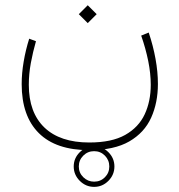

<svg xmlns="http://www.w3.org/2000/svg" viewBox="-20 -359 687 735"><path d="M262.2 278.3Q262.2 246.6 285.4 223.6Q308.6 200.7 340.3 200.7Q372.1 200.7 395 223.6Q418 246.6 418 278.3Q418 310.1 395 333.3Q372.1 356.4 340.3 356.4Q308.6 356.4 285.4 333.3Q262.2 310.1 262.2 278.3ZM281.7 278.3Q281.7 302.7 299.1 319.6Q316.4 336.4 340.3 336.4Q364.7 336.4 381.6 319.6Q398.4 302.7 398.4 278.3Q398.4 253.9 381.6 236.8Q364.7 219.7 340.3 219.7Q315.9 219.7 298.8 236.8Q281.7 253.9 281.7 278.3ZM315.9 -338.9 350.1 -304.7 315.9 -270.5 281.7 -304.7ZM321.8 186.5Q407.7 186.5 459.2 157.5Q510.7 128.4 533.9 78.6Q557.1 28.8 557.1 -34.2Q557.1 -77.6 547.4 -125.7Q537.6 -173.8 520.5 -222.7L549.3 -234.4Q566.4 -183.6 575.4 -133.5Q584.5 -83.5 584.5 -37.6Q584.5 34.2 558.6 91.6Q532.7 148.9 474.9 182.4Q417 215.8 321.8 215.8Q194.3 215.8 128.7 150.6Q63 85.4 63 -37.1Q63 -78.6 70.6 -123Q78.1 -167.5 91.8 -210.9L117.7 -201.2Q106 -160.6 98.1 -118.2Q90.3 -75.7 90.3 -34.2Q90.3 71.8 150.1 129.2Q210 186.5 321.8 186.5Z"/></svg>

Font: Vazirmatn FD Thin
Style: Regular
Weight: 100
Designer: Saber Rastikerdar
Foundry: Saber Rastikerdar
Version: Version 33.003